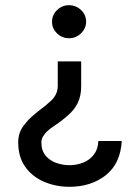

<svg xmlns="http://www.w3.org/2000/svg" viewBox="-20 -472 530 738"><path d="M292 -236V-140Q292 -104 279 -76.5Q266 -49 236 -24Q214 -5 194 8Q174 21 162 32Q153 40 146 51.5Q139 63 139 75Q139 107 155.5 126.5Q172 146 197 154.5Q222 163 246 163Q275 163 300 153Q325 143 341 122Q357 101 358 70H448Q443 157 386.5 201.5Q330 246 247 246Q195 246 150 227Q105 208 77.5 170Q50 132 50 75Q50 39 70 12Q90 -15 111 -31Q124 -43 140 -54.5Q156 -66 166 -76Q185 -91 193.5 -107Q202 -123 202 -141V-236ZM245 -452Q272 -452 291.5 -433.5Q311 -415 311 -389Q311 -363 291.5 -344Q272 -325 245 -325Q219 -325 199.5 -343.5Q180 -362 180 -388Q180 -415 199.5 -433.5Q219 -452 245 -452Z"/></svg>

Font: Teachers Medium
Style: Regular
Weight: 500
Designer: Alfredo Marco Pradil, Chank Diesel
Version: Version 1.001